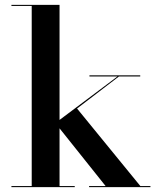

<svg xmlns="http://www.w3.org/2000/svg" viewBox="-20 -770 656 790"><path d="M27 -4.5V0H287.5V-4.5H225V-242L414.5 -4.5H346.5V0H599V-4.5H557.5L297 -323.5L469.5 -455.5H557V-460H348V-455.5H463.5L225 -276.5V-750H27V-745.5H110.5V-4.5Z"/></svg>

Font: Bodoni* 36pt Medium
Style: Regular
Weight: 500
Version: Version 2.3